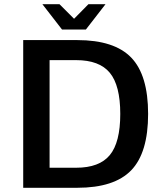

<svg xmlns="http://www.w3.org/2000/svg" viewBox="-20 -890 772 910"><path d="M346 0H90V-700H346Q522 -700 602 -617Q682 -534 682 -350Q682 -166 602 -83Q522 0 346 0ZM341 -605H215V-95H341Q451 -95 500.5 -155Q550 -215 550 -350Q550 -485 500.5 -545Q451 -605 341 -605ZM480 -870 387 -750H274L181 -870H262L331 -801L399 -870Z"/></svg>

Font: Fivo Sans Med
Style: Regular
Weight: 450
Designer: Alexander Slobzheninov
Foundry: Alexander Slobzheninov
Version: 1.0